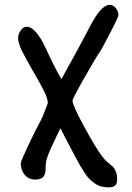

<svg xmlns="http://www.w3.org/2000/svg" viewBox="-20 -764 555 808"><path d="M67.4 -76.7Q67.4 -85.4 100.3 -155Q133.3 -224.6 151.4 -256.8Q159.2 -270 181.2 -329.6Q181.2 -349.1 165 -381.3Q148.9 -413.6 118.9 -464.8Q88.9 -516.1 71.8 -551.3Q56.2 -583.5 56.2 -605Q56.2 -620.1 66.9 -635.7Q77.6 -651.4 92.3 -651.4Q112.3 -651.4 132.3 -627.4Q152.3 -603.5 166.7 -572.8Q181.2 -542 201.9 -499Q222.7 -456.1 238.8 -431.6Q322.3 -582 357.4 -650.4Q405.3 -743.7 441.4 -743.7Q456.5 -743.7 467.5 -729.7Q478.5 -715.8 478.5 -700.7Q478.5 -692.4 445.3 -628.7Q412.1 -564.9 403.3 -550.3Q388.7 -531.2 336.9 -439.9Q285.2 -348.6 285.2 -340.3Q285.2 -321.3 333 -233.2Q380.9 -145 408.7 -107.4Q417.5 -94.7 430.7 -83.3Q443.8 -71.8 452.1 -64.9Q460.4 -58.1 466.8 -43.7Q473.1 -29.3 473.1 -8.3Q473.1 24.4 439.9 24.4Q422.4 24.4 407.7 21Q393.1 17.6 380.1 8.5Q367.2 -0.5 357.7 -9.5Q348.1 -18.6 336.7 -35.9Q325.2 -53.2 317.4 -66.9Q309.6 -80.6 296.4 -105Q276.9 -141.1 256.3 -181.2Q235.8 -221.2 234.4 -224.1Q231.9 -219.7 222.2 -199.5Q212.4 -179.2 206.8 -167.2Q201.2 -155.3 193.4 -137.9Q185.5 -120.6 180.9 -107.4Q176.3 -94.2 174.3 -85Q172.9 -78.1 172.4 -67.4Q171.9 -56.6 171.6 -49.3Q171.4 -42 169.2 -33.7Q167 -25.4 162.8 -20.3Q158.7 -15.1 150.1 -11.7Q141.6 -8.3 128.9 -8.3Q100.6 -8.3 84 -28.1Q67.4 -47.9 67.4 -76.7Z"/></svg>

Font: Short Stack
Style: Regular
Weight: 400
Designer: James Grieshaber
Foundry: James Grieshaber
Version: Version 1.002